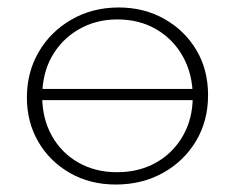

<svg xmlns="http://www.w3.org/2000/svg" viewBox="-20 -488 629 514"><path d="M80 -220V-250H511V-220ZM290 6Q221 6 167 -25Q113 -56 82.5 -108.5Q52 -161 52 -227Q52 -295 84 -349.5Q116 -404 172 -436Q228 -468 298 -468Q366 -468 420.5 -437Q475 -406 506 -353.5Q537 -301 537 -233Q537 -164 504.5 -110Q472 -56 416 -25Q360 6 290 6ZM293 -27Q352 -27 397.5 -52.5Q443 -78 469.5 -124Q496 -170 496 -229Q496 -289 470 -336Q444 -383 398.5 -409.5Q353 -436 294 -436Q237 -436 191 -409.5Q145 -383 119 -337Q93 -291 93 -230Q93 -171 118.5 -125Q144 -79 189.5 -53Q235 -27 293 -27Z"/></svg>

Font: Ysabeau SC ExtraLight
Style: Regular
Weight: 250
Designer: Christian Thalmann (Catharsis Fonts)
Version: Version 2.001;gftools[0.9.30]; featfreeze: smcp